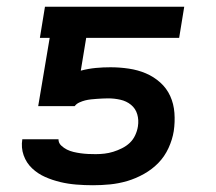

<svg xmlns="http://www.w3.org/2000/svg" viewBox="-20 -540 640 568"><path d="M255 8Q230 8 205.5 6Q181 4 158 -1.5Q135 -7 113.5 -16.5Q92 -26 75 -42Q58 -58 50 -80.5Q42 -103 46 -128H153Q153 -117 161 -109.5Q169 -102 178 -97.5Q187 -93 197.5 -90.5Q208 -88 219 -86.5Q230 -85 241 -84.5Q252 -84 263 -84Q276 -84 289 -85.5Q302 -87 315 -91Q328 -95 341 -101.5Q354 -108 364 -117.5Q374 -127 380 -140Q386 -153 388 -166Q391 -185 386 -202Q381 -219 367.5 -230Q354 -241 336 -245Q318 -249 300 -249Q291 -249 282.5 -248.5Q274 -248 266 -247.5Q258 -247 249 -246Q240 -245 232 -243Q224 -241 215 -237Q206 -233 201 -226H93L127 -428H98L113 -520H525L510 -428H235L219 -331Q242 -337 263.5 -339Q285 -341 307 -341Q334 -341 361 -337Q388 -333 411.5 -323Q435 -313 454 -296Q473 -279 483.5 -256Q494 -233 496 -206Q498 -179 494 -152Q490 -127 478.5 -102Q467 -77 448.5 -58Q430 -39 406 -25.5Q382 -12 356.5 -4.5Q331 3 305.5 5.5Q280 8 255 8Z"/></svg>

Font: Iosevka Semibold Extended
Style: Italic
Weight: 600
Width: 7
Italic angle: -9°
Monospace: yes
Designer: Belleve Invis
Foundry: Belleve Invis
Version: Version 32.5.0; ttfautohint (v1.8.4)